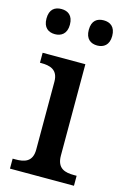

<svg xmlns="http://www.w3.org/2000/svg" viewBox="-115 -801 562 855"><g transform="rotate(15 165.5 -373.0)"><path d="M254 -630C283 -630 308 -646 308 -688C308 -731 283 -746 254 -746C224 -746 200 -731 200 -688C200 -646 224 -630 254 -630ZM59 -630C88 -630 113 -646 113 -688C113 -731 88 -746 59 -746C29 -746 5 -731 5 -688C5 -646 29 -630 59 -630ZM21 0H316V-46H304C264 -46 225 -54 225 -115V-536H28V-490H34C72 -490 112 -482 112 -425V-112C112 -54 73 -46 34 -46H21Z"/></g></svg>

Font: Noto Naskh Arabic UI Medium
Style: Regular
Weight: 500
Designer: Monotype Design Team, David Williams, Mohamad Dakak and Nizar Qandah
Foundry: Monotype Imaging Inc.
Version: Version 2.014